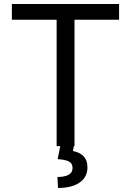

<svg xmlns="http://www.w3.org/2000/svg" viewBox="-20 -727 651 955"><path d="M39.1 -707H572.3V-628.9H350.6V0H261.7V-628.9H39.1ZM347.7 -2.9 342.8 24.4Q374 29.3 394.5 49.3Q415 69.3 415 106.4Q415 136.7 398.4 159.7Q381.8 182.6 348.6 195.3Q315.4 208 268.6 208L265.6 153.3Q300.8 153.3 320.8 142.6Q340.8 131.8 340.8 109.4Q340.8 93.8 333.5 85Q326.2 76.2 310.5 71.3Q294.9 66.4 266.6 64.5L280.3 -2.9Z"/></svg>

Font: WEMIX Pretendard Variable
Style: Regular
Weight: 400
Designer: Base glyphs from Inter by Rasmus Andersson; Hangeul glyphs from Noto Sans CJK(Source Han Sans) by Jang Soo-young and Kan
Foundry: Kil Hyung-jin
Version: Version 1.000;Glyphs 3.2 (3208)